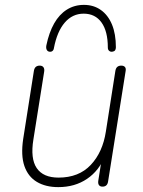

<svg xmlns="http://www.w3.org/2000/svg" viewBox="-20 -759 585 787"><path d="M219 8Q167 8 131 -13.5Q95 -35 80 -78.5Q65 -122 75 -189L119 -469Q121 -480 127 -485Q133 -490 143 -490Q153 -490 158 -483.5Q163 -477 161 -465L117 -188Q104 -109 130.5 -70Q157 -31 220 -31Q303 -31 352 -83Q401 -135 414 -220L453 -469Q455 -480 461 -485Q467 -490 477 -490Q487 -490 492 -484.5Q497 -479 495 -468L423 -15Q420 6 400 6Q390 6 385.5 -0.5Q381 -7 383 -19L399 -120H410Q387 -60 337 -26Q287 8 219 8ZM183 -547Q175 -548 171.5 -555Q168 -562 170 -573Q181 -626 202 -663Q223 -700 254 -719.5Q285 -739 324 -739Q364 -739 393.5 -718Q423 -697 439 -658.5Q455 -620 455 -565Q455 -557 451.5 -552.5Q448 -548 440 -547Q433 -546 427.5 -550.5Q422 -555 422 -564Q422 -631 396 -667Q370 -703 323 -703Q277 -703 245.5 -666.5Q214 -630 201 -562Q200 -554 195 -550Q190 -546 183 -547Z"/></svg>

Font: Nunito ExtraLight ExtraLight
Style: Italic
Weight: 250
Italic angle: -9°
Version: Version 3.602